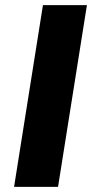

<svg xmlns="http://www.w3.org/2000/svg" viewBox="-20 -731 360 751"><path d="M35 0H207L320 -711H148Z"/></svg>

Font: Asimov Pro
Style: UltObl
Weight: 900
Designer: Google
Version: Version 2.000980; 2014